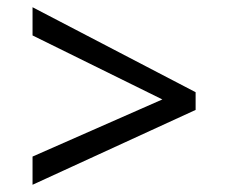

<svg xmlns="http://www.w3.org/2000/svg" viewBox="-20 -588 632 531"><path d="M70 -155 429 -313 70 -490V-568L521 -333V-284L70 -77Z"/></svg>

Font: hexgurmukhi15
Style: Book
Weight: 400
Designer: Jelle Bosma - Monotype Design Team
Foundry: Monotype Imaging Inc.
Version: Version 2.003